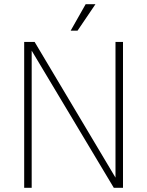

<svg xmlns="http://www.w3.org/2000/svg" viewBox="-20 -901 706 921"><path d="M570 -700V0H526L132 -658V0H96V-700H146L534 -49V-700ZM391 -881H438L352 -754H319Z"/></svg>

Font: Sarabun Thin
Style: Regular
Weight: 250
Designer: Suppakit Chalermlarp | Katatrad Co.,Ltd.
Foundry: Cadson Demak Co.,Ltd.
Version: Version 1.000; ttfautohint (v1.6)